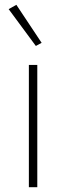

<svg xmlns="http://www.w3.org/2000/svg" viewBox="-20 -778 275 798"><path d="M100 0V-508H135V0ZM16 -740 48 -758 153 -600 129 -587Z"/></svg>

Font: Plexus Sans ExtraLight
Style: Regular
Weight: 250
Version: Version 2.001;PS 002.001;hotconv 1.0.70;makeotf.lib2.5.58329